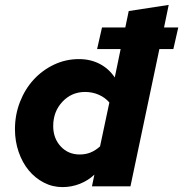

<svg xmlns="http://www.w3.org/2000/svg" viewBox="-20 -760 747 783"><path d="M355 0 365 -48Q340 -24 306 -10.5Q272 3 235 3Q194 3 158.5 -15.5Q123 -34 97 -65.5Q71 -97 56 -140.5Q41 -184 41 -233Q41 -292 61.5 -344.5Q82 -397 117.5 -435.5Q153 -474 200.5 -496.5Q248 -519 302 -519Q349 -519 386.5 -499.5Q424 -480 448 -444L472 -560H376L396 -648H491L505 -715L668 -740L649 -648H707L687 -560H630L512 0ZM197 -246Q197 -196 227.5 -163Q258 -130 305 -130Q329 -130 349 -138Q369 -146 388 -163L426 -342Q409 -362 383 -373.5Q357 -385 327 -385Q272 -385 234.5 -345Q197 -305 197 -246Z"/></svg>

Font: Red Hat Text
Style: Bold Italic
Weight: 700
Italic angle: -12°
Designer: Pentagram / MCKL
Foundry: Pentagram / MCKL
Version: Version 1.003; Red Hat Text Bold Italic